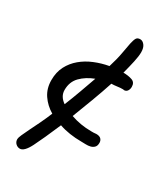

<svg xmlns="http://www.w3.org/2000/svg" viewBox="-157 -617 660 757"><g transform="rotate(30 173.0 -238.5)"><path d="M291 -133.8Q305.7 -133.8 312.5 -127Q319.3 -120.1 319.3 -109.4Q319.3 -95.7 312.5 -88.9Q305.7 -82 295.9 -79.6Q286.1 -77.1 274.4 -77.6Q262.7 -78.1 253.9 -78.1Q227.5 -78.1 201.7 -82Q175.8 -85.9 153.3 -93.8Q119.1 -13.7 98.6 26.9Q78.1 67.4 58.6 67.4Q47.9 67.4 39.6 59.6Q31.2 51.8 31.2 39.1Q31.2 33.2 37.6 18.6Q43.9 3.9 54.2 -16.6Q64.5 -37.1 76.7 -62.5Q88.9 -87.9 100.6 -116.2Q69.3 -134.8 50.3 -163.1Q31.2 -191.4 31.2 -229.5Q31.2 -265.6 45.4 -293Q59.6 -320.3 83.5 -340.3Q107.4 -360.4 138.2 -373Q168.9 -385.7 202.1 -391.6Q214.8 -432.6 219.7 -461.9Q224.6 -491.2 228.5 -509.3Q232.4 -527.3 237.3 -535.6Q242.2 -543.9 254.9 -543.9Q265.6 -543.9 274.4 -532.7Q283.2 -521.5 283.2 -501Q283.2 -483.4 277.3 -456.5Q271.5 -429.7 262.7 -396.5Q285.2 -396.5 302.2 -390.6Q319.3 -384.8 319.3 -364.3Q319.3 -353.5 314 -345.7Q308.6 -337.9 298.8 -337.9Q297.9 -337.9 296.9 -338.4Q295.9 -338.9 294.9 -338.9Q281.2 -338.9 268.1 -336.9Q254.9 -335 243.2 -335Q228.5 -290 210.4 -241.7Q192.4 -193.4 174.8 -148.4Q219.7 -132.8 267.6 -132.8Q273.4 -132.8 279.3 -132.8Q285.2 -132.8 291 -133.8ZM178.7 -320.3Q142.6 -306.6 119.1 -282.7Q95.7 -258.8 95.7 -221.7Q95.7 -192.4 124 -172.9Q138.7 -209 152.3 -246.6Q166 -284.2 178.7 -320.3Z"/></g></svg>

Font: Hi Melody
Style: Regular
Weight: 400
Designer: YoonDesign Inc.
Foundry: YoonDesign Inc.
Version: Version 3.00